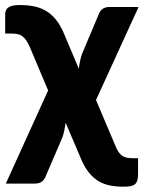

<svg xmlns="http://www.w3.org/2000/svg" viewBox="-21 -546 556 742"><path d="M426.5 21Q435 42.5 448.5 54Q462 65.5 491.5 65.5H512.5V125Q512.5 141 509.8 150.8Q507 160.5 500.5 166Q494 171.5 483.2 173.5Q472.5 175.5 456 175.5Q429 175.5 405 171Q381 166.5 360.2 154.2Q339.5 142 321.8 120Q304 98 290 63L232.5 -72Q230.5 -56 227.5 -41.8Q224.5 -27.5 220.5 -16L155 136.5Q151 148 141 155.8Q131 163.5 113 163.5H1.5L165 -196.5L93 -367Q86 -382 79.2 -391.5Q72.5 -401 64.2 -406.8Q56 -412.5 45.2 -414.5Q34.5 -416.5 19 -416.5H-1V-471.5Q-1 -483 -0.8 -493Q-0.5 -503 4.5 -510.5Q9.5 -518 21.5 -522.2Q33.5 -526.5 57 -526.5Q86.5 -526.5 111.5 -521.2Q136.5 -516 157 -503.8Q177.5 -491.5 194 -471.5Q210.5 -451.5 223.5 -422.5L283.5 -280.5Q285.5 -296.5 288.5 -310.8Q291.5 -325 295.5 -336.5L361 -492Q365 -503.5 375 -511.2Q385 -519 403 -519H514.5L350 -159.5Z"/></svg>

Font: Lato
Style: Regular
Weight: 900
Designer: Lukasz Dziedzic with Adam Twardoch and Botio Nikoltchev
Foundry: tyPoland Lukasz Dziedzic
Version: Version 2.010; 2014-09-01; http://www.latofonts.com/; ttfaut